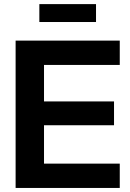

<svg xmlns="http://www.w3.org/2000/svg" viewBox="-20 -928 643 948"><path d="M57.1 0V-727.5H571.3V-607.4H197.3V-427.2H543V-309.6H197.3V-120.1H571.3V0ZM454.1 -907.7V-819.3H174.3V-907.7Z"/></svg>

Font: Inter Cardless Display
Style: Bold
Weight: 700
Designer: Rasmus Andersson
Foundry: rsms
Version: Version 4.001;git-9221beed3